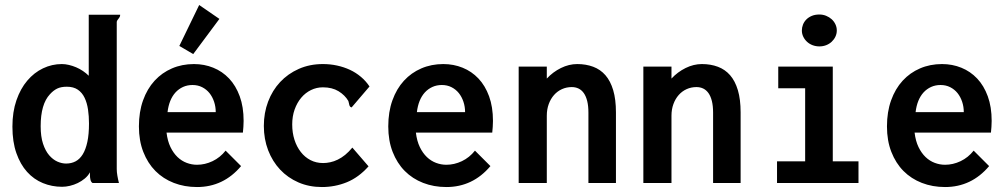

<svg xmlns="http://www.w3.org/2000/svg" viewBox="-20 -734 4040 770"><path d="M448.2 -56.2Q448.2 -43.9 450.7 -29.5Q453.1 -15.1 457 0H351.1Q344.7 -4.4 342.8 -13.2Q340.8 -22 340.8 -28.8V-43Q333 -28.8 320.1 -18.1Q307.1 -7.3 292 0Q276.9 7.3 260.5 11.2Q244.1 15.1 229 15.1Q188 15.1 151.9 0.2Q115.7 -14.6 88.6 -44.7Q61.5 -74.7 45.7 -119.9Q29.8 -165 29.8 -226.1Q29.8 -285.2 45.9 -331.8Q62 -378.4 89.4 -410.6Q116.7 -442.9 152.6 -460Q188.5 -477.1 228 -477.1Q241.7 -477.1 256.3 -473.6Q271 -470.2 285.4 -464.1Q299.8 -458 312.7 -449.2Q325.7 -440.4 335.9 -430.2V-674.8H461.9Q461.9 -669.4 460 -666Q458 -662.6 455.8 -659.7Q453.6 -656.7 451.2 -653.6Q448.7 -650.4 448.2 -646ZM336.9 -238.8Q336.9 -268.1 333 -294.7Q329.1 -321.3 319.3 -341.8Q309.6 -362.3 292.2 -374.3Q274.9 -386.2 248 -386.2Q224.6 -386.2 209.2 -378.7Q193.8 -371.1 180.2 -356Q143.1 -316.4 143.1 -228Q143.1 -186 152.6 -157.5Q162.1 -128.9 177.2 -111.3Q192.4 -93.8 210.2 -85.9Q228 -78.1 245.1 -78.1Q266.1 -78.1 283 -86.9Q299.8 -95.7 311.8 -115Q323.7 -134.3 330.3 -164.8Q336.9 -195.3 336.9 -238.8Z M537.1 0ZM757.8 -477.1Q799.3 -477.1 835.4 -462.4Q871.6 -447.8 898.7 -419.2Q925.8 -390.6 941.4 -347.9Q957 -305.2 957 -249Q957 -236.8 956.1 -225.1Q955.1 -213.4 954.1 -202.1H647.9Q651.9 -168.5 663.6 -144.3Q675.3 -120.1 691.9 -104.2Q708.5 -88.4 728.8 -80.8Q749 -73.2 770 -73.2Q801.8 -73.2 832.3 -87.6Q862.8 -102.1 884.8 -129.9L946.8 -67.9Q876 16.1 770 16.1Q719.7 16.1 677 -0.5Q634.3 -17.1 603.3 -48.3Q572.3 -79.6 554.7 -124.8Q537.1 -169.9 537.1 -227.1Q537.1 -285.2 553.7 -331.5Q570.3 -377.9 599.9 -410.2Q629.4 -442.4 669.7 -459.7Q710 -477.1 757.8 -477.1ZM845.2 -284.2Q845.2 -306.2 838.6 -325.9Q832 -345.7 820.1 -360.6Q808.1 -375.5 790.8 -384.3Q773.4 -393.1 752 -393.1Q731.4 -393.1 714.1 -385.3Q696.8 -377.4 683.8 -363.3Q670.9 -349.1 662.8 -329.1Q654.8 -309.1 651.9 -284.2ZM778.8 -713.9 859.9 -658.2 754.9 -517.1 699.2 -549.8Z M1390.1 -303.2Q1385.7 -304.2 1383.8 -306.9Q1381.8 -309.6 1380.9 -313Q1379.9 -316.4 1379.2 -320.6Q1378.4 -324.7 1377 -329.1Q1363.3 -352.5 1337.6 -368.2Q1312 -383.8 1274.9 -383.8Q1249.5 -383.8 1227.1 -372.8Q1204.6 -361.8 1188 -342Q1171.4 -322.3 1161.6 -294.9Q1151.9 -267.6 1151.9 -234.9Q1151.9 -201.7 1160.9 -173.6Q1169.9 -145.5 1186.3 -124.5Q1202.6 -103.5 1225.3 -91.8Q1248 -80.1 1275.9 -80.1Q1289.6 -80.1 1304.4 -83.3Q1319.3 -86.4 1334.5 -93.8Q1349.6 -101.1 1364.3 -113Q1378.9 -125 1393.1 -142.1L1458 -66.9Q1418.5 -22.5 1371.1 -3.2Q1323.7 16.1 1271 16.1Q1219.7 16.1 1177 -2.4Q1134.3 -21 1103.5 -53.7Q1072.8 -86.4 1055.4 -131.3Q1038.1 -176.3 1038.1 -229Q1038.1 -281.2 1055.2 -326.4Q1072.3 -371.6 1103.5 -405Q1134.8 -438.5 1178.5 -457.8Q1222.2 -477.1 1274.9 -477.1Q1304.2 -477.1 1331.5 -471.2Q1358.9 -465.3 1383.1 -454.1Q1407.2 -442.9 1427.2 -426Q1447.3 -409.2 1461.9 -387.2Z M1757.8 -477.1Q1799.3 -477.1 1835.4 -462.4Q1871.6 -447.8 1898.7 -419.2Q1925.8 -390.6 1941.4 -347.9Q1957 -305.2 1957 -249Q1957 -236.8 1956.1 -225.1Q1955.1 -213.4 1954.1 -202.1H1647.9Q1651.9 -168.5 1663.6 -144.3Q1675.3 -120.1 1691.9 -104.2Q1708.5 -88.4 1728.8 -80.8Q1749 -73.2 1770 -73.2Q1801.8 -73.2 1832.3 -87.6Q1862.8 -102.1 1884.8 -129.9L1946.8 -67.9Q1876 16.1 1770 16.1Q1719.7 16.1 1677 -0.5Q1634.3 -17.1 1603.3 -48.3Q1572.3 -79.6 1554.7 -124.8Q1537.1 -169.9 1537.1 -227.1Q1537.1 -285.2 1553.7 -331.5Q1570.3 -377.9 1599.9 -410.2Q1629.4 -442.4 1669.7 -459.7Q1710 -477.1 1757.8 -477.1ZM1845.2 -284.2Q1845.2 -306.2 1838.6 -325.9Q1832 -345.7 1820.1 -360.6Q1808.1 -375.5 1790.8 -384.3Q1773.4 -393.1 1752 -393.1Q1731.4 -393.1 1714.1 -385.3Q1696.8 -377.4 1683.8 -363.3Q1670.9 -349.1 1662.8 -329.1Q1654.8 -309.1 1651.9 -284.2Z M2060.1 0V-466.8H2172.9V-418.9Q2197.3 -445.3 2229.5 -461.2Q2261.7 -477.1 2294.9 -477.1Q2330.1 -477.1 2358.9 -466.3Q2387.7 -455.6 2408 -432.4Q2428.2 -409.2 2439.2 -372.3Q2450.2 -335.4 2450.2 -283.2V0H2339.8V-282.2Q2339.8 -309.1 2335 -328.6Q2330.1 -348.1 2321.3 -360.6Q2312.5 -373 2300.3 -378.9Q2288.1 -384.8 2272.9 -384.8Q2252 -384.8 2233.6 -376.5Q2215.3 -368.2 2201.9 -353Q2188.5 -337.9 2180.7 -316.7Q2172.9 -295.4 2172.9 -270V0Z M2560.1 0V-466.8H2672.9V-418.9Q2697.3 -445.3 2729.5 -461.2Q2761.7 -477.1 2794.9 -477.1Q2830.1 -477.1 2858.9 -466.3Q2887.7 -455.6 2908 -432.4Q2928.2 -409.2 2939.2 -372.3Q2950.2 -335.4 2950.2 -283.2V0H2839.8V-282.2Q2839.8 -309.1 2835 -328.6Q2830.1 -348.1 2821.3 -360.6Q2812.5 -373 2800.3 -378.9Q2788.1 -384.8 2772.9 -384.8Q2752 -384.8 2733.6 -376.5Q2715.3 -368.2 2701.9 -353Q2688.5 -337.9 2680.7 -316.7Q2672.9 -295.4 2672.9 -270V0Z M3266.1 -675.8Q3280.3 -675.8 3293 -670.7Q3305.7 -665.5 3315.2 -657Q3324.7 -648.4 3330.3 -636.7Q3335.9 -625 3335.9 -611.8Q3335.9 -598.6 3330.3 -586.9Q3324.7 -575.2 3315.2 -566.4Q3305.7 -557.6 3293 -552.7Q3280.3 -547.9 3266.1 -547.9Q3252 -547.9 3239 -552.7Q3226.1 -557.6 3216.6 -566.4Q3207 -575.2 3201.4 -586.9Q3195.8 -598.6 3195.8 -611.8Q3195.8 -623.5 3200.2 -635Q3204.6 -646.5 3213.4 -655.5Q3222.2 -664.6 3235.4 -670.2Q3248.5 -675.8 3266.1 -675.8ZM3101.1 -466.8H3319.8V-86.9H3422.9V0H3096.2V-86.9H3209V-379.9H3101.1Z M3757.8 -477.1Q3799.3 -477.1 3835.4 -462.4Q3871.6 -447.8 3898.7 -419.2Q3925.8 -390.6 3941.4 -347.9Q3957 -305.2 3957 -249Q3957 -236.8 3956.1 -225.1Q3955.1 -213.4 3954.1 -202.1H3647.9Q3651.9 -168.5 3663.6 -144.3Q3675.3 -120.1 3691.9 -104.2Q3708.5 -88.4 3728.8 -80.8Q3749 -73.2 3770 -73.2Q3801.8 -73.2 3832.3 -87.6Q3862.8 -102.1 3884.8 -129.9L3946.8 -67.9Q3876 16.1 3770 16.1Q3719.7 16.1 3677 -0.5Q3634.3 -17.1 3603.3 -48.3Q3572.3 -79.6 3554.7 -124.8Q3537.1 -169.9 3537.1 -227.1Q3537.1 -285.2 3553.7 -331.5Q3570.3 -377.9 3599.9 -410.2Q3629.4 -442.4 3669.7 -459.7Q3710 -477.1 3757.8 -477.1ZM3845.2 -284.2Q3845.2 -306.2 3838.6 -325.9Q3832 -345.7 3820.1 -360.6Q3808.1 -375.5 3790.8 -384.3Q3773.4 -393.1 3752 -393.1Q3731.4 -393.1 3714.1 -385.3Q3696.8 -377.4 3683.8 -363.3Q3670.9 -349.1 3662.8 -329.1Q3654.8 -309.1 3651.9 -284.2Z"/></svg>

Font: InconsolataGo
Style: Bold
Weight: 700
Designer: Raph Levien, Kirill Tkachev(cyreal.org)
Foundry: Raph Levien, Kirill Tkachev(cyreal.org)
Version: Version 1.015; ttfautohint (v0.92) -l 8 -r 50 -G 200 -x 14 -